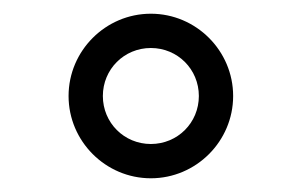

<svg xmlns="http://www.w3.org/2000/svg" viewBox="-20 -820 440 280"><path d="M130 -680C130 -719 161 -750 200 -750C239 -750 270 -719 270 -680C270 -641 239 -610 200 -610C161 -610 130 -641 130 -680ZM80 -680C80 -614 134 -560 200 -560C266 -560 320 -614 320 -680C320 -746 266 -800 200 -800C134 -800 80 -746 80 -680Z"/></svg>

Font: Gauge
Style: Regular
Weight: 400
Designer: Daniel Pimley
Foundry: Daniel Pimley
Version: Version 1.004;PS 001.001;hotconv 1.0.56